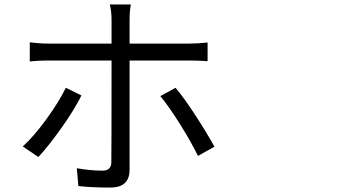

<svg xmlns="http://www.w3.org/2000/svg" viewBox="-20 -804 1540 853"><path d="M272.5 -414.1 341.8 -379.9Q311.5 -318.4 253.4 -236.3Q195.3 -154.3 150.4 -106.4L81.1 -153.3Q129.9 -197.3 186 -274.4Q242.2 -351.6 272.5 -414.1ZM821.3 -535.2H555.7V-49.8Q555.7 29.3 469.7 29.3Q385.7 29.3 328.1 22.5L321.3 -56.6Q381.8 -45.9 435.5 -45.9Q474.6 -45.9 474.6 -84Q475.6 -137.7 475.6 -527.3V-535.2H198.2Q148.4 -535.2 112.3 -531.2V-616.2Q154.3 -610.4 197.3 -610.4H475.6V-712.9Q475.6 -754.9 467.8 -784.2H561.5Q555.7 -756.8 555.7 -712.9V-610.4H820.3Q860.4 -610.4 902.3 -615.2V-532.2Q861.3 -535.2 821.3 -535.2ZM692.4 -377 759.8 -414.1Q797.9 -369.1 848.6 -291Q899.4 -212.9 932.6 -152.3L859.4 -111.3Q829.1 -173.8 779.8 -252.4Q730.5 -331.1 692.4 -377Z"/></svg>

Font: Bpmf Zihi Sans Regular
Style: Regular
Weight: 400
Foundry: But Ko
Version: Version 1.320